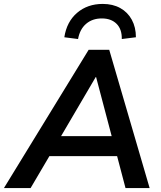

<svg xmlns="http://www.w3.org/2000/svg" viewBox="-58 -959 822 979"><path d="M-38 0 394 -705H499L705 0H582L532 -190L572 -163H158L208 -187L98 0ZM430 -566 240 -242 218 -265H545L518 -240L432 -566ZM340 -760 270 -769Q282 -848 335 -893.5Q388 -939 466 -939Q517 -939 555 -918Q593 -897 614 -858.5Q635 -820 635 -769L563 -760Q564 -810 536.5 -837.5Q509 -865 461 -865Q413 -865 381 -837.5Q349 -810 340 -760Z"/></svg>

Font: Nunito Sans 12pt ExtraLight 12pt
Style: Bold Italic
Weight: 700
Italic angle: -9°
Version: Version 3.101;gftools[0.9.27]